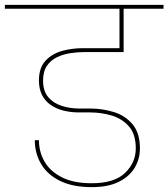

<svg xmlns="http://www.w3.org/2000/svg" viewBox="-55 -760 692 789"><path d="M322 9Q244 9 192 -16.5Q140 -42 114 -86Q88 -130 88 -184H105Q105 -136 128 -96Q151 -56 199 -31.5Q247 -7 322 -7Q415 -7 459 -49.5Q503 -92 503 -150Q503 -209 474.5 -241Q446 -273 403 -285.5Q360 -298 315 -298Q303 -298 291 -298Q279 -298 270 -298Q236 -298 206 -305.5Q176 -313 153 -329Q130 -345 117.5 -370Q105 -395 105 -429Q105 -482 132.5 -511Q160 -540 201 -551Q242 -562 284 -562H453V-546H292Q264 -546 234 -541.5Q204 -537 178.5 -524.5Q153 -512 137.5 -489Q122 -466 122 -429Q122 -386 143 -361Q164 -336 198.5 -325Q233 -314 271 -314Q282 -314 293.5 -314Q305 -314 316 -314Q366 -314 413 -299.5Q460 -285 490 -249Q520 -213 520 -150Q520 -106 498 -70Q476 -34 432.5 -12.5Q389 9 322 9ZM617 -724H-35V-740H617ZM453 -546H436V-732H453Z"/></svg>

Font: Poppins Devanagari Thin
Style: Regular
Weight: 100
Designer: Ninad Kale (Devanagari), Jonny Pinhorn (Latin)
Foundry: Indian Type Foundry
Version: 4.005